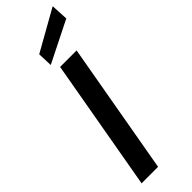

<svg xmlns="http://www.w3.org/2000/svg" viewBox="-319 -978 988 988"><g transform="rotate(-45 174.5 -484.0)"><path d="M23 0 150 -720H270L143 0ZM123 -761 120 -842 344 -968 349 -874Z"/></g></svg>

Font: DM Sans SemiBold
Style: Italic
Weight: 600
Italic angle: -10°
Designer: Colophon Foundry, Jonny Pinhorn
Foundry: Colophon Foundry
Version: Version 4.004;gftools[0.9.30]